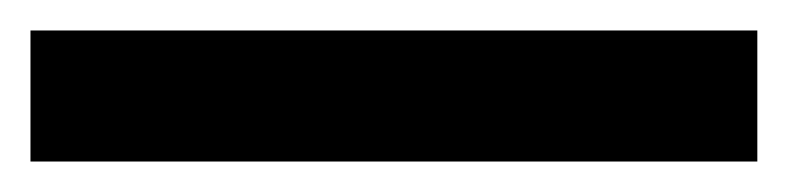

<svg xmlns="http://www.w3.org/2000/svg" viewBox="-23 -866 517 126"><path d="M474 -760V-846H-3V-760Z"/></svg>

Font: Noto Sans Ethiopic Cond SemBd
Style: Regular
Weight: 600
Width: 3
Designer: Monotype Design Team
Foundry: Monotype Imaging Inc.
Version: Version 2.102